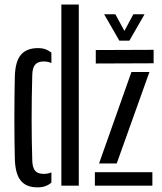

<svg xmlns="http://www.w3.org/2000/svg" viewBox="-20 -820 716 848"><path d="M251 0V-800H328V0ZM45.5 -118Q43.5 -199 43.5 -296Q43.5 -393 45.5 -482.5Q47.5 -549.5 72.8 -578.5Q98 -607.5 147 -607.5Q167.5 -607.5 181.5 -602.2Q195.5 -597 207 -587.5V-541.5Q191.5 -548.5 173 -548.5Q147 -548.5 135 -534.2Q123 -520 122.5 -488Q117 -287 122.5 -112.5Q123 -80.5 134.8 -66.2Q146.5 -52 173 -52Q191 -52 207 -58.5V-13.5Q195.5 -3.5 180.8 2Q166 7.5 145.5 7.5Q96.5 7.5 72 -21.8Q47.5 -51 45.5 -118ZM403 -539.5V-599L658.5 -600V-540.5ZM417.5 -98 560.5 -502H640L495.5 -98ZM399 0V-59.5H653V0ZM507 -640.5 440 -757H489.5L529.5 -683.5L569 -757H618.5L551.5 -640.5Z"/></svg>

Font: Big Shoulders Stencil Display Medium
Style: Regular
Weight: 500
Designer: Patric King
Foundry: XO Type Co
Version: Version 1.000